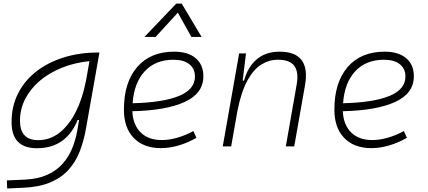

<svg xmlns="http://www.w3.org/2000/svg" viewBox="-20 -815 2384 1069"><path d="M20 234.4 18.1 189.5 117.7 185.1Q191.9 181.6 243.7 158Q295.4 134.3 328.9 96.4Q362.3 58.6 381.3 12.2Q400.4 -34.2 409.2 -82.5L420.4 -147H412.1Q382.3 -71.3 325.4 -30.5Q268.6 10.3 185.5 10.3Q44.4 10.3 44.4 -135.3Q44.4 -223.1 80.6 -294.7Q116.7 -366.2 181.9 -417Q247.1 -467.8 334.5 -495.1Q421.9 -522.5 524.4 -522.5H533.7L458.5 -98.1Q446.3 -29.3 423.6 28.8Q400.9 86.9 361.1 130.9Q321.3 174.8 259.5 200.7Q197.8 226.6 107.9 230.5ZM478 -474.6Q395.5 -466.3 325 -438Q254.4 -409.7 202.1 -365.5Q149.9 -321.3 120.6 -264.6Q91.3 -208 91.3 -142.6Q91.3 -34.7 192.9 -34.7Q259.3 -34.7 312 -76.7Q364.7 -118.7 401.9 -192.1Q439 -265.6 457.5 -359.9L461.4 -379.4Z M880.9 -35.2Q921.4 -35.2 967.5 -48.3Q1013.7 -61.5 1056.6 -85.4L1073.7 -47.9Q1027.8 -21 976.1 -5.6Q924.3 9.8 876.5 9.8Q779.3 9.8 724.6 -46.9Q669.9 -103.5 669.9 -204.6Q669.9 -356.4 743.9 -441.9Q817.9 -527.3 949.7 -527.3Q1026.4 -527.3 1069.3 -491.2Q1112.3 -455.1 1112.3 -390.6Q1112.3 -294.9 1008.1 -247.3Q903.8 -199.7 716.8 -195.8Q720.2 -120.1 763.2 -77.6Q806.2 -35.2 880.9 -35.2ZM718.3 -240.2Q886.2 -244.1 975.8 -280.5Q1065.4 -316.9 1065.4 -389.2Q1065.4 -432.6 1034.2 -457.5Q1002.9 -482.4 945.8 -482.4Q845.7 -482.4 786.1 -418.5Q726.6 -354.5 718.3 -240.2ZM991.7 -794.9 1102.5 -609.4H1045.4L970.2 -744.6L846.2 -609.4H784.2L961.4 -794.9Z M1220.2 0 1311.5 -517.6H1349.6L1331.1 -365.7H1338.4Q1359.9 -442.9 1409.9 -485.1Q1460 -527.3 1536.6 -527.3Q1710.9 -527.3 1678.2 -340.3L1618.2 0H1571.3L1631.8 -344.2Q1644 -413.1 1618.9 -447.8Q1593.8 -482.4 1526.9 -482.4Q1477.5 -482.4 1434.3 -455.3Q1391.1 -428.2 1357.2 -366.2Q1323.2 -304.2 1302.2 -198.7L1267.1 0Z M2052.7 -35.2Q2093.3 -35.2 2139.4 -48.3Q2185.5 -61.5 2228.5 -85.4L2245.6 -47.9Q2199.7 -21 2147.9 -5.6Q2096.2 9.8 2048.3 9.8Q1951.2 9.8 1896.5 -46.9Q1841.8 -103.5 1841.8 -204.6Q1841.8 -356.4 1915.8 -441.9Q1989.7 -527.3 2121.6 -527.3Q2198.2 -527.3 2241.2 -491.2Q2284.2 -455.1 2284.2 -390.6Q2284.2 -294.9 2179.9 -247.3Q2075.7 -199.7 1888.7 -195.8Q1892.1 -120.1 1935.1 -77.6Q1978 -35.2 2052.7 -35.2ZM1890.1 -240.2Q2058.1 -244.1 2147.7 -280.5Q2237.3 -316.9 2237.3 -389.2Q2237.3 -432.6 2206.1 -457.5Q2174.8 -482.4 2117.7 -482.4Q2017.6 -482.4 1958 -418.5Q1898.4 -354.5 1890.1 -240.2Z"/></svg>

Font: Cascadia Mono ExtraLight
Style: Italic
Weight: 200
Italic angle: -10°
Monospace: yes
Designer: Aaron Bell
Foundry: Saja Typeworks
Version: Version 2404.023; ttfautohint (v1.8.4)